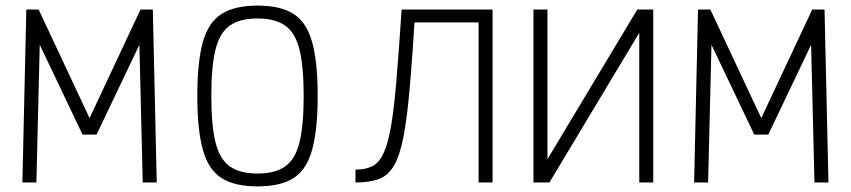

<svg xmlns="http://www.w3.org/2000/svg" viewBox="-20 -652 3040 686"><path d="M60 0 74 -618H118L300 -230L482 -618H526L540 0H490L478 -492L325 -171H275L122 -492L110 0Z M900 14Q819 14 772 -15.5Q725 -45 705 -116Q685 -187 685 -309Q685 -432 705 -502.5Q725 -573 772 -602.5Q819 -632 900 -632Q982 -632 1028.5 -602.5Q1075 -573 1095 -502.5Q1115 -432 1115 -309Q1115 -187 1095 -116Q1075 -45 1028.5 -15.5Q982 14 900 14ZM900 -32Q963 -32 999 -57.5Q1035 -83 1050 -143.5Q1065 -204 1065 -309Q1065 -415 1050 -475Q1035 -535 999 -560.5Q963 -586 900 -586Q837 -586 801 -560.5Q765 -535 750 -475Q735 -415 735 -309Q735 -204 750 -143.5Q765 -83 801 -57.5Q837 -32 900 -32Z M1690 0V-572H1436V-618H1740V0ZM1250 0V-46Q1286 -46 1310 -58Q1334 -70 1350 -103.5Q1366 -137 1377 -200.5Q1388 -264 1396.5 -366Q1405 -468 1415 -618H1464Q1454 -455 1444.5 -344.5Q1435 -234 1422 -165.5Q1409 -97 1388 -61Q1367 -25 1334 -12.5Q1301 0 1250 0Z M1886 0V-618H1936V0H1886L2257 -618H2314V0H2264V-618H2314L1943 0Z M2460 0 2474 -618H2518L2700 -230L2882 -618H2926L2940 0H2890L2878 -492L2725 -171H2675L2522 -492L2510 0Z"/></svg>

Font: Victor Mono Thin
Style: Regular
Weight: 100
Monospace: yes
Designer: Rune Bjørnerås
Version: Version 1.561;gftools[0.9.30]